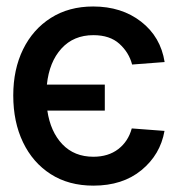

<svg xmlns="http://www.w3.org/2000/svg" viewBox="-20 -573 593 604"><path d="M273.8 11Q196 11 139.6 -25.2Q83.1 -61.4 52.4 -125.4Q21.7 -189.3 21.7 -272.7Q21.7 -354.8 52.6 -417.8Q83.5 -480.8 140.1 -516.7Q196.7 -552.6 273.1 -552.6Q362.6 -552.6 424 -504.8Q485.4 -457 497.9 -377.8L395.6 -370Q385.7 -408 355.6 -435.2Q325.6 -462.4 273.8 -462.4Q211.6 -462.4 173.3 -420.3Q134.9 -378.2 127.5 -306.8H309.7V-225.1H128.9Q138.8 -158.4 176.3 -119.1Q213.8 -79.9 273.8 -79.9Q320.7 -79.9 352.1 -104Q383.5 -128.2 394.5 -169L497.5 -161.2Q484.4 -86.6 425.1 -37.8Q365.8 11 273.8 11Z"/></svg>

Font: Linik Sans Medium
Style: Regular
Weight: 500
Designer: Rasmus Andersson (font), Cristiano Sobral (main changes)
Foundry: rsms
Version: Version 3.018;June 1, 2022;FontCreator 14.0.0.2814 64-bit; t